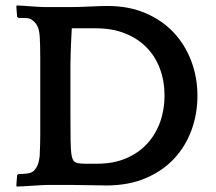

<svg xmlns="http://www.w3.org/2000/svg" viewBox="-20 -680 793 706"><path d="M126 -547Q124 -572 117 -585Q110 -598 101 -604Q92 -612 82.5 -613Q73 -614 48 -614L43 -618L40 -656L42 -660Q49 -660 62 -659Q75 -658 90 -657Q105 -656 119.5 -655Q134 -654 145 -654H242Q254 -654 272.5 -654.5Q291 -655 310 -656Q329 -657 346.5 -657.5Q364 -658 376 -658Q454 -658 515.5 -631.5Q577 -605 619 -560Q661 -515 683.5 -455Q706 -395 706 -328Q706 -262 684.5 -202.5Q663 -143 621 -97.5Q579 -52 516 -25Q453 2 370 2Q362 2 345.5 1.5Q329 1 310.5 1Q292 1 274.5 0.5Q257 0 247 0H154Q147 0 131 1Q115 2 98 3Q81 4 65 5Q49 6 42 6L40 2L43 -36L48 -40Q60 -40 76 -41.5Q92 -43 101 -49Q109 -55 116 -68Q123 -81 126 -107Q126 -114 126.5 -123.5Q127 -133 127.5 -147Q128 -161 128 -181Q128 -201 128 -231V-394Q128 -404 128 -424.5Q128 -445 128 -468Q128 -491 127.5 -513Q127 -535 126 -547ZM337 -78Q397 -78 443 -97.5Q489 -117 520.5 -151Q552 -185 568.5 -230.5Q585 -276 585 -328Q585 -382 568 -427.5Q551 -473 518.5 -506Q486 -539 439 -557.5Q392 -576 332 -576H244Q242 -547 241.5 -527.5Q241 -508 240 -488Q239 -468 239 -444.5Q239 -421 239 -385V-261Q239 -201 239.5 -167.5Q240 -134 242 -117Q245 -91 255 -84.5Q265 -78 291 -78Z"/></svg>

Font: QuattrocentoBold
Style: Bold
Weight: 700
Designer: Pablo Impallari
Foundry: Pablo Impallari, Igino Marini, Branda Gallo
Version: Version 2.000